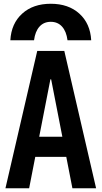

<svg xmlns="http://www.w3.org/2000/svg" viewBox="-20 -1001 540 1021"><path d="M250 -981Q344 -981 402 -928.5Q460 -876 465 -787H339Q333 -834 310 -859.5Q287 -885 250 -885Q213 -885 190 -859.5Q167 -834 161 -787H35Q40 -876 98 -928.5Q156 -981 250 -981ZM9 0 178 -730H322L491 0H365L252 -579H248L135 0ZM111 -167V-274H389V-167Z"/></svg>

Font: M PLUS Code Latin SemiBold
Style: Regular
Weight: 600
Designer: Coji Morishita
Foundry: UNDERFOREST DESIGN
Version: Version 1.002; ttfautohint (v1.8.3)